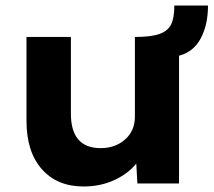

<svg xmlns="http://www.w3.org/2000/svg" viewBox="-20 -665 774 696"><path d="M76 -227V-531H237V-253Q237 -128 345 -128Q398 -128 433.5 -159.5Q469 -191 469 -242V-531Q528 -531 558.5 -542Q589 -553 600.5 -577Q612 -601 612 -645H734Q734 -576 708 -526.5Q682 -477 629 -463V0H478L474 -72Q444 -35 394 -12Q344 11 283 11Q187 11 131.5 -52Q76 -115 76 -227Z"/></svg>

Font: Lexend Exa HM Xlight
Style: Bold
Weight: 700
Designer: Bonnie Shaver-Troup, Thomas Jockin, Octavio Pardo
Foundry: Lexend
Version: Version 1.091